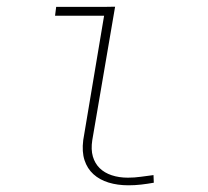

<svg xmlns="http://www.w3.org/2000/svg" viewBox="-20 -549 627 579"><path d="M149.4 -528.3H296.9L327.1 -528.8L258.3 -126.5Q253.9 -98.1 260 -77.1Q266.1 -56.2 280.5 -42Q294.9 -27.8 316.9 -20.5Q338.9 -13.2 365.7 -13.2Q385.3 -13.2 404.5 -15.9Q423.8 -18.6 442.9 -21L443.8 2Q424.8 5.4 405.8 7.6Q386.7 9.8 367.2 9.8Q334.5 9.8 307.4 1.5Q280.3 -6.8 261.7 -23.7Q243.2 -40.5 234.9 -65.9Q226.6 -91.3 231 -126.5L293.9 -501.5H146Z"/></svg>

Font: Roboto Mono Thin
Style: Italic
Weight: 250
Designer: Google
Version: Version 2.000985; 2015; ttfautohint (v1.3)